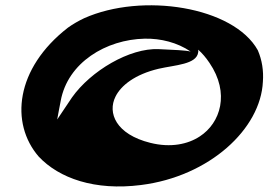

<svg xmlns="http://www.w3.org/2000/svg" viewBox="-20 -668 1000 715"><path d="M233 -565C37 -413 17 -209 124 -85C200 -4 333 43 505 21C760 -11 951 -188 959 -364C962 -404 956 -444 940 -481C850 -643 510 -697 293 -600C272 -590 251 -578 233 -565ZM718 -483C734 -469 747 -453 760 -434C837 -321 801 -210 724 -160C680 -131 616 -117 540 -136C411 -168 380 -248 410 -308C430 -349 482 -391 571 -412C632 -426 712 -428 718 -473C719 -476 718 -480 718 -483ZM690 -476C669 -481 632 -482 571 -485C463 -490 318 -404 248 -305C226 -272 208 -246 193 -223C196 -241 201 -265 206 -292C232 -435 375 -521 519 -524C579 -525 640 -510 690 -476Z"/></svg>

Font: Venom Sans
Style: BdObl
Weight: 700
Version: Version 1.001